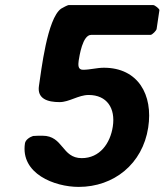

<svg xmlns="http://www.w3.org/2000/svg" viewBox="-20 -727 646 754"><path d="M78 -164C60 -45 194 7 289 7C427 7 540 -83 562 -226C582 -355 522 -461 388 -461C360 -461 334 -453 306 -453C285 -453 287 -473 289 -489C292 -507 304 -590 338 -590H571C578 -590 594 -607 595 -613L606 -687C607 -692 588 -707 582 -707H249C246 -707 226 -697 220 -693C165 -654 142 -448 133 -390C125 -339 167 -326 214 -326C252 -326 288 -354 328 -354C400 -354 434 -302 423 -230C413 -164 372 -106 301 -106C222 -106 229 -194 147 -194C141 -194 115 -194 110 -193C97 -189 80 -178 78 -164Z"/></svg>

Font: Asimov Print
Style: CIt
Weight: 500
Designer: Google
Version: Version 2.000980: 2014